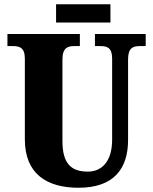

<svg xmlns="http://www.w3.org/2000/svg" viewBox="-20 -874 720 904"><path d="M244 -768H500V-854H244ZM350 10C517 10 583 -81 583 -215V-594C583 -650 607 -657 639 -657H666V-714H427V-657H453C484 -657 508 -650 508 -598V-217C508 -110 456 -66 394 -66C318 -66 274 -100 274 -210V-594C274 -650 300 -657 330 -657H356V-714H15V-657H41C72 -657 97 -650 97 -598V-218C97 -54 202 10 350 10Z"/></svg>

Font: Noto Serif Armenian Condensed Black
Style: Regular
Weight: 900
Width: 3
Designer: Monotype Design Team
Foundry: Monotype Imaging Inc.
Version: Version 2.008